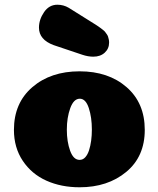

<svg xmlns="http://www.w3.org/2000/svg" viewBox="-20 -786 671 813"><path d="M369 -237Q369 -289 356 -328.5Q343 -368 318 -368Q292 -368 277.5 -328Q263 -288 263 -237Q263 -186 277 -147.5Q291 -109 317 -109Q331 -109 341 -120Q351 -131 357 -149.5Q363 -168 366 -190.5Q369 -213 369 -237ZM317 7Q239 7 176.5 -21Q114 -49 76.5 -105Q39 -161 39 -236Q39 -350 117 -417Q195 -484 317 -484Q439 -484 516 -417Q593 -350 593 -236Q593 -123 514.5 -58Q436 7 317 7ZM271 -753 386 -681Q388 -680 396.5 -674Q405 -668 407 -666.5Q409 -665 416 -659.5Q423 -654 425 -651Q427 -648 431.5 -642Q436 -636 437.5 -631Q439 -626 440.5 -619.5Q442 -613 442 -606Q442 -580 423.5 -563Q405 -546 375 -546Q353 -546 329 -554L207 -595Q145 -618 145 -669Q145 -703 166.5 -734.5Q188 -766 223 -766Q249 -766 271 -753Z"/></svg>

Font: Coiny 2.0
Style: Regular
Weight: 400
Version: Version 1.001 July 11, 2018